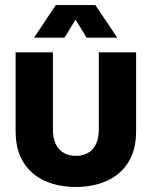

<svg xmlns="http://www.w3.org/2000/svg" viewBox="-20 -730 602 762"><path d="M280.8 12Q211.5 12 157.6 -12.4Q103.6 -36.9 72.8 -86.1Q42 -135.4 42 -209.4V-522.2H190V-217.4Q190 -165.2 214.5 -138.4Q238.9 -111.5 280.8 -111.5Q323.3 -111.5 347.8 -138.4Q372.2 -165.2 372.2 -217.4V-522.2H520.2V-209.4Q520.2 -135.4 489.4 -86.1Q458.6 -36.9 404.4 -12.4Q350.3 12 280.8 12ZM201.5 -710H358.3L445.4 -580.5H323.8L251.8 -698H308L236 -580.5H115.1Z"/></svg>

Font: TikTok Sans Light
Style: Regular
Weight: 300
Version: Version 4.000